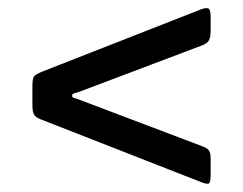

<svg xmlns="http://www.w3.org/2000/svg" viewBox="-20 -624 600 474"><path d="M183.5 -375 480.5 -262.5Q491 -258.5 495.5 -253Q500 -247.5 500 -232V-192Q500 -172.5 495 -170.8Q490 -169 477.5 -174L79 -330Q67.5 -334.5 63.8 -341.5Q60 -348.5 60 -365V-412.5Q60 -431.5 64.8 -436.2Q69.5 -441 82.5 -446.5L476.5 -601Q488.5 -605.5 494.2 -603.2Q500 -601 500 -582V-549Q500 -531 495.5 -523.8Q491 -516.5 479 -512L184 -400.5Q171.5 -395.5 164.8 -394Q158 -392.5 158 -388Q158 -383 164 -381.8Q170 -380.5 183.5 -375Z"/></svg>

Font: Besley
Style: Bold
Weight: 700
Designer: Owen Earl
Foundry: indestructible type*
Version: Version 2.001; ttfautohint (v1.8.3)